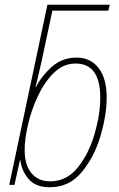

<svg xmlns="http://www.w3.org/2000/svg" viewBox="-20 -780 504 810"><path d="M190 10Q272 10 325 -54Q378 -118 404 -206.5Q430 -295 430 -369Q430 -449 396 -493Q362 -537 303 -537Q242 -537 198.5 -498Q155 -459 132 -413H130Q136 -438 142.5 -465.5Q149 -493 154 -515L201 -735H437L443 -760H180L19 0H41L64 -104H66Q71 -60 100.5 -25Q130 10 190 10ZM191 -15Q142 -15 113 -49Q84 -83 84 -148Q84 -192 98 -253.5Q112 -315 139.5 -374Q167 -433 207 -472.5Q247 -512 299 -512Q403 -512 403 -368Q403 -299 379.5 -216.5Q356 -134 309 -74.5Q262 -15 191 -15Z"/></svg>

Font: Noto Sans UI SemiCondensed Thin
Style: Italic
Weight: 250
Width: 4
Italic angle: -12°
Designer: Monotype Design Team
Foundry: Monotype Imaging Inc.
Version: Version 1.901